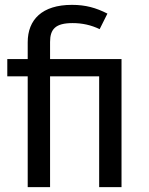

<svg xmlns="http://www.w3.org/2000/svg" viewBox="-20 -770 615 790"><path d="M276 -750C153 -750 94 -689 94 -596V-527H10V-456H94V0H186V-456H388V0H480V-527H186V-597C186 -650 208 -675 279 -675C318 -675 355 -667 390 -650L422 -714C375 -738 332 -750 276 -750Z"/></svg>

Font: Fira Sans
Style: Regular
Weight: 400
Designer: Carrois Corporate & Edenspiekermann AG
Foundry: Carrois Corporate GbR & Edenspiekermann AG
Version: Version 4.203